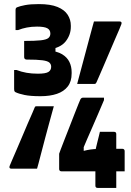

<svg xmlns="http://www.w3.org/2000/svg" viewBox="-20 -815 640 938"><path d="M357 -405Q358 -409 364 -431.5Q370 -454 379 -487.5Q388 -521 398 -558.5Q408 -596 417 -629.5Q426 -663 432 -685Q438 -707 439 -710Q443 -710 461 -710Q479 -710 502 -710Q525 -710 543 -710Q561 -710 565 -710Q571 -710 573 -706.5Q575 -703 573 -697Q572 -693 563 -672Q554 -651 540.5 -620Q527 -589 512.5 -554.5Q498 -520 484.5 -489Q471 -458 462 -437Q453 -416 451 -412Q449 -408 447 -406.5Q445 -405 441 -405Q436 -405 417.5 -405Q399 -405 381 -405Q363 -405 357 -405ZM243 -296Q242 -292 235.5 -269Q229 -246 220 -212.5Q211 -179 201 -142Q191 -105 182.5 -71.5Q174 -38 168 -16Q162 6 161 9Q157 9 140 9Q123 9 101 9Q79 9 60.5 9Q42 9 35 9Q29 9 27 5.5Q25 2 27 -4Q28 -7 37 -28Q46 -49 59.5 -80Q73 -111 87.5 -145.5Q102 -180 115.5 -211.5Q129 -243 138.5 -264Q148 -285 149 -289Q151 -294 153 -295Q155 -296 159 -296Q166 -296 183 -296Q200 -296 218 -296Q236 -296 243 -296ZM326 -684Q326 -645 301 -613Q276 -581 218 -573L251 -595V-548L217 -568Q259 -565 283.5 -550Q308 -535 319 -512.5Q330 -490 330 -462V-456Q330 -417 311 -392.5Q292 -368 258 -356.5Q224 -345 178 -345Q129 -345 100 -351Q71 -357 55 -365Q51 -368 50 -371Q49 -374 49 -380Q49 -384 49 -397Q49 -410 49 -426.5Q49 -443 49 -456Q49 -469 49 -473H61Q84 -464 109.5 -459.5Q135 -455 165 -455Q203 -455 216.5 -463.5Q230 -472 230 -489Q230 -501 221.5 -509Q213 -517 187.5 -520.5Q162 -524 110 -524Q105 -524 101.5 -527Q98 -530 98 -536Q98 -541 98 -558.5Q98 -576 98 -593Q98 -610 98 -615Q151 -615 178.5 -618Q206 -621 216 -629Q226 -637 226 -651Q226 -669 211 -677Q196 -685 161 -685Q134 -685 111 -680.5Q88 -676 68 -668H56Q56 -672 56 -686Q56 -700 56 -718Q56 -736 56 -750Q56 -764 56 -768Q56 -771 57.5 -774.5Q59 -778 65 -780Q77 -785 102.5 -790Q128 -795 170 -795Q227 -795 261 -781Q295 -767 310.5 -743Q326 -719 326 -690ZM548 103Q544 103 531 103Q518 103 502.5 103Q487 103 474 103Q461 103 457 103Q452 103 449 100.5Q446 98 446 92V-78Q446 -80 449 -93Q452 -106 456 -122Q460 -138 463.5 -152Q467 -166 468 -171H537Q543 -171 545.5 -168Q548 -165 548 -160V52Q548 59 548 77Q548 95 548 103ZM589 22H280Q275 22 272 19Q269 16 269 11V-64Q269 -65 276 -83.5Q283 -102 294.5 -131.5Q306 -161 319 -194Q332 -227 343.5 -257Q355 -287 363.5 -307.5Q372 -328 373 -330Q376 -335 379.5 -336.5Q383 -338 387 -338Q391 -338 405.5 -338Q420 -338 437.5 -338Q455 -338 469.5 -338Q484 -338 488 -338V-326Q487 -323 478.5 -303.5Q470 -284 458 -255.5Q446 -227 432 -195.5Q418 -164 405.5 -135Q393 -106 384.5 -85.5Q376 -65 373 -60L389 -117V-58L373 -73Q391 -79 406.5 -82Q422 -85 439.5 -86.5Q457 -88 480 -88H578Q583 -88 586 -85Q589 -82 589 -77Q589 -73 589 -59Q589 -45 589 -27.5Q589 -10 589 4Q589 18 589 22Z"/></svg>

Font: Recursive Monospace ExtraBold
Style: Regular
Weight: 800
Version: Version 1.047